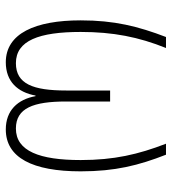

<svg xmlns="http://www.w3.org/2000/svg" viewBox="14 -592 579 646"><g transform="rotate(-90 303.0 -269.5)"><path d="M105 0H142C106 -93 87 -175 87 -287C87 -425 117 -505 193 -505C262 -505 284 -446 284 -336V-188H321V-336C321 -447 343 -505 413 -505C489 -505 518 -427 518 -287C518 -178 501 -92 464 0H501C537 -94 557 -174 557 -287C557 -440 513 -539 416 -539C351 -539 315 -499 304 -439H302C291 -499 254 -539 190 -539C95 -539 49 -449 49 -287C49 -171 69 -92 105 0Z"/></g></svg>

Font: Noto Sans Georgian Condensed ExtraLight
Style: Regular
Weight: 200
Width: 3
Designer: Monotype Design Team, Akaki Razmadze
Foundry: Google LLC
Version: Version 2.005